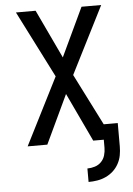

<svg xmlns="http://www.w3.org/2000/svg" viewBox="-62 -781 725 1050"><g transform="rotate(-5 300.0 -256.0)"><path d="M381 223V149Q402 149 422.5 142.5Q443 136 457.5 121Q472 106 478 85.5Q484 65 484 44V0H426L300 -267L174 0H66L252 -368L66 -735H174L300 -468L426 -735H534L348 -367L491 -84H568V44Q568 69 563.5 93Q559 117 547 139Q535 161 517 177.5Q499 194 476.5 204.5Q454 215 429.5 219Q405 223 381 223Z"/></g></svg>

Font: Iosevka Medium Extended
Style: Regular
Weight: 500
Width: 7
Monospace: yes
Designer: Belleve Invis
Foundry: Belleve Invis
Version: Version 32.5.0; ttfautohint (v1.8.4)